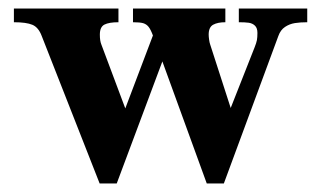

<svg xmlns="http://www.w3.org/2000/svg" viewBox="-20 -433 751 449"><path d="M291 -381V-413H507V-381Q489 -381 478.5 -375.2Q468 -369.5 468 -352Q468 -347.5 469 -340.2Q470 -333 471.5 -329L519.5 -180.5L575.5 -322.5Q579.5 -332.5 580.8 -339.2Q582 -346 582 -356Q582 -367.5 576.2 -373Q570.5 -378.5 561.8 -379.8Q553 -381 538.5 -381V-413H698.5V-381Q682 -381 669.5 -379Q657 -377 646.5 -370Q636 -363 631 -349L503.5 -4H463.5L338 -349Q332.5 -364 327.5 -370.2Q322.5 -376.5 314.8 -378.8Q307 -381 291 -381ZM12.5 -381V-413H257V-381Q235 -381 224.2 -375.5Q213.5 -370 213.5 -352Q213.5 -337.5 217 -329L273 -179.5L339.5 -355L382 -349L253 -4H213L77.5 -349Q70 -369 55.8 -375Q41.5 -381 12.5 -381Z"/></svg>

Font: Didactic
Style: Regular
Weight: 400
Designer: Tyler Finck
Foundry: Etcetera Type Co
Version: Version 3.007;FEAKit 1.0